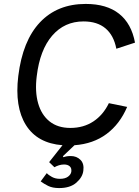

<svg xmlns="http://www.w3.org/2000/svg" viewBox="-20 -730 707 977"><path d="M218 151Q227 161 244.5 170.5Q262 180 285 180Q311 180 326 169Q341 158 343 143Q345 125 334.5 116Q324 107 306 107Q293 107 280 111Q267 115 257 121L230 95L298 9Q170 -1 112 -93.5Q54 -186 73 -343Q95 -523 183.5 -616.5Q272 -710 416 -710Q523 -710 586 -660Q649 -610 667 -513L572 -482Q559 -550 517 -585.5Q475 -621 405 -621Q308 -621 245.5 -548.5Q183 -476 167 -343Q157 -264 174 -204.5Q191 -145 232.5 -112Q274 -79 338 -79Q405 -79 455 -112Q505 -145 534 -205L627 -186Q590 -99 522.5 -48.5Q455 2 359 9L300 65L303 70Q311 67 319.5 65.5Q328 64 340 64Q370 64 389.5 83.5Q409 103 404 139Q400 172 368.5 199.5Q337 227 281 227Q247 227 225 216Q203 205 187 193Z"/></svg>

Font: Haskoy Medium
Style: Italic
Weight: 500
Designer: Ertekin Erdin
Foundry: Ertekin Erdin
Version: Version 2.000; ttfautohint (v1.8.4.7-5d5b)